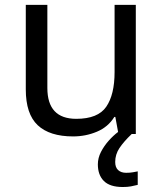

<svg xmlns="http://www.w3.org/2000/svg" viewBox="-20 -543 661 778"><path d="M446.8 113.3Q446.8 135.3 458.7 146.2Q470.7 157.2 491.2 157.2Q507.3 157.2 518.8 155Q530.3 152.8 538.1 151.4V206.1Q524.4 209.5 510.5 212.2Q496.6 214.8 477.5 214.8Q425.3 214.8 400.9 190.4Q376.5 166 376.5 123Q376.5 97.2 389.2 72.5Q401.9 47.9 420.7 26.9Q439.5 5.9 458.5 -8.3L447.3 -69.3H443.4Q418 -28.3 372.6 -9.3Q327.1 9.8 276.4 9.8Q181.2 9.8 132.8 -35.6Q84.5 -81.1 84.5 -180.7V-523.4H171.9V-186.5Q171.9 -61.5 289.1 -61.5Q377 -61.5 410.6 -110.6Q444.3 -159.7 444.3 -251V-523.4H530.3V0H513.7Q481 31.2 463.9 57.1Q446.8 83 446.8 113.3Z"/></svg>

Font: Lunasima
Style: Regular
Weight: 400
Designer: The DocRepair Project, Monotype Design Team
Foundry: Google
Version: Version 2.009